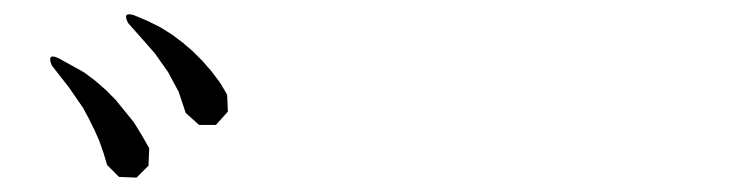

<svg xmlns="http://www.w3.org/2000/svg" viewBox="-20 -871 1040 267"><path d="M118.2 -674.8 111.3 -690.4 103.5 -706.1 95.7 -720.7 76.2 -749 51.8 -780.3Q44.9 -797.9 61.5 -790L79.1 -780.3L96.7 -770.5L112.3 -758.8L127 -746.1L140.6 -732.4L153.3 -716.8L166 -701.2L176.8 -683.6L187.5 -665L186.5 -640.6L169.9 -624L145.5 -625L128.9 -641.6L124 -658.2ZM228.5 -743.2 213.9 -770.5 195.3 -796.9 172.9 -822.3 158.2 -838.9Q149.4 -855.5 167 -849.6L185.5 -841.8L203.1 -833L218.8 -823.2L234.4 -811.5L248 -799.8L261.7 -786.1L274.4 -771.5L286.1 -755.9L295.9 -739.3L296.9 -715.8L280.3 -697.3H256.8L238.3 -713.9L233.4 -728.5Z"/></svg>

Font: B2 Hana
Style: Regular
Weight: 500
Version: 2020-08-05; (max)